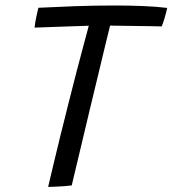

<svg xmlns="http://www.w3.org/2000/svg" viewBox="-20 -690 644 716"><path d="M109 -587Q110 -600.5 115 -625.2Q120 -650 123 -661Q181 -664 256.2 -666.8Q331.5 -669.5 407 -669.5Q461 -669.5 511.8 -667.5Q562.5 -665.5 603.5 -660.5Q599.5 -642 593.8 -622.8Q588 -603.5 583 -591.5Q569 -592 534 -592.5Q499 -593 459.5 -593.5Q420 -594 390.5 -594.5Q385 -573 373.2 -523.8Q361.5 -474.5 346 -410.5Q330.5 -346.5 314.2 -278.8Q298 -211 283.8 -150.8Q269.5 -90.5 259.5 -49.2Q249.5 -8 247.5 1.5Q237.5 3 220.2 4.2Q203 5.5 186 6.2Q169 7 159.5 7Q166.5 -23 178 -71.2Q189.5 -119.5 203.8 -178Q218 -236.5 233.8 -298.2Q249.5 -360 264.2 -417.8Q279 -475.5 291.5 -521Q297.5 -543 302.5 -561.5Q307.5 -580 311 -594Q283.5 -593 245.2 -591.8Q207 -590.5 169.8 -589.2Q132.5 -588 109 -587Z"/></svg>

Font: Grandstander Light
Style: Italic
Weight: 300
Italic angle: -15°
Designer: Tyler Finck
Foundry: Etcetera Type Co
Version: Version 1.200; ttfautohint (v1.8.3)